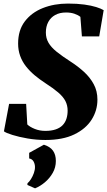

<svg xmlns="http://www.w3.org/2000/svg" viewBox="-20 -773 601 1076"><path d="M234.5 11.5Q183.5 11.5 134.5 3Q85.5 -5.5 49.5 -16.8Q13.5 -28 2 -37L31 -191H126.5L133 -75.5Q147.5 -61.5 174.8 -50.5Q202 -39.5 234 -39.5Q268 -39.5 292 -47.8Q316 -56 330.8 -71.2Q345.5 -86.5 352.2 -107.2Q359 -128 359 -153Q359 -182.5 346.5 -206.8Q334 -231 306.2 -254.8Q278.5 -278.5 233.5 -307.5Q202 -328 174.2 -351.2Q146.5 -374.5 125.5 -401.2Q104.5 -428 93 -459.8Q81.5 -491.5 81.5 -529Q81.5 -603.5 119 -653Q156.5 -702.5 220 -727.8Q283.5 -753 361 -753Q413 -753 452.5 -747.5Q492 -742 519 -733.5Q546 -725 561 -716L536 -569H439L430.5 -678.5Q417.5 -689 397 -696Q376.5 -703 350 -703Q314.5 -703 289.2 -689Q264 -675 250.5 -649.8Q237 -624.5 237 -590.5Q237 -559 251.8 -533.5Q266.5 -508 297.5 -483Q328.5 -458 376 -427.5Q416.5 -401.5 450.5 -370.5Q484.5 -339.5 505.2 -301.2Q526 -263 526 -214.5Q526 -154 493.5 -102.5Q461 -51 396.5 -19.8Q332 11.5 234.5 11.5ZM133.5 263.5 134 254Q143.5 246.5 153.5 230.8Q163.5 215 170 196.5Q176.5 178 176 161.5Q175.5 145 167.8 131.5Q160 118 143.5 115V83.5L226 38Q261 49 277 71.5Q293 94 293 129Q293 165 275.8 195.5Q258.5 226 231.8 248.5Q205 271 176.5 282.5Z"/></svg>

Font: Merriweather 60pt Black
Style: Italic
Weight: 900
Italic angle: -7.8°
Version: Version 2.101